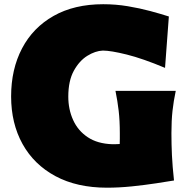

<svg xmlns="http://www.w3.org/2000/svg" viewBox="-20 -873 887 910"><path d="M547.4 -190.4Q547.9 -203.1 547.9 -216.1Q547.9 -229 547.9 -241.7Q547.9 -301.3 542.5 -347.7Q537.1 -394 527.3 -442.4H813Q802.7 -394 797.6 -347.7Q792.5 -301.3 792.5 -241.7Q792.5 -189.9 794.9 -137.5Q797.4 -85 804.7 -17.6Q772.9 -12.2 720 -4.2Q667 3.9 605.7 10.3Q544.4 16.6 487.3 16.6Q344.7 16.6 242.9 -38.1Q141.1 -92.8 86.9 -190.4Q32.7 -288.1 32.7 -416Q32.7 -544.9 84.5 -643.6Q136.2 -742.2 234.1 -797.6Q332 -853 469.2 -853Q528.8 -853 585.7 -843.5Q642.6 -834 692.4 -820.6Q742.2 -807.1 780.3 -794.9L762.2 -551.3Q656.2 -595.7 580.6 -614.5Q504.9 -633.3 467.3 -633.3Q431.6 -631.8 393.8 -608.4Q356 -585 329.8 -537.4Q303.7 -489.7 303.7 -415Q303.7 -354.5 326.7 -304Q349.6 -253.4 395.8 -222.7Q441.9 -191.9 511.7 -189.5Q521 -189.5 530 -189.7Q539.1 -189.9 547.4 -190.4Z"/></svg>

Font: Pinar-DS3-FD Black
Style: Regular
Weight: 900
Designer: Amin Abedi
Version: Version 3.000